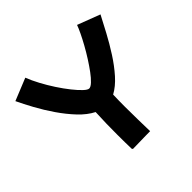

<svg xmlns="http://www.w3.org/2000/svg" viewBox="-207 -1045 1343 1343"><g transform="rotate(-45 464.5 -374.0)"><path d="M380 65Q379 33 378.5 -2Q378 -37 378 -77Q378 -129 379 -185Q380 -241 383 -296Q328 -324 277.5 -377.5Q227 -431 182 -496.5Q137 -562 101 -628Q65 -694 40 -747L205 -814Q222 -770 249 -719.5Q276 -669 308 -620Q340 -571 371.5 -531.5Q403 -492 428.5 -468Q454 -444 468 -444Q483 -444 505.5 -465Q528 -486 553.5 -520.5Q579 -555 605.5 -596.5Q632 -638 655.5 -680.5Q679 -723 696.5 -759.5Q714 -796 722 -819L890 -755Q862 -701 826 -633.5Q790 -566 747 -499Q704 -432 656 -378Q608 -324 556 -296Q554 -246 554 -178Q554 -111 555.5 -45Q557 21 558 68Q540 68 515 68.5Q490 69 464 69.5Q438 70 416.5 70.5Q395 71 386 71Z"/></g></svg>

Font: Mochiy Pop P One
Style: Regular
Weight: 400
Designer: FONTDASU
Foundry: FONTDASU / Google Inc. / Adobe
Version: Version 2.000